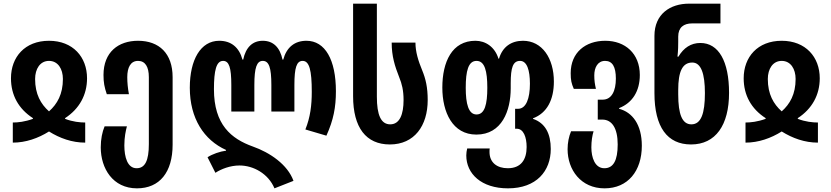

<svg xmlns="http://www.w3.org/2000/svg" viewBox="-20 -780 4543 1050"><path d="M50 0C121 0 189 -24 248 -61C307 -24 374 0 446 0V-110C418 -110 377 -114 336 -130V-134C414 -185 456 -261 456 -352C456 -468 379 -557 248 -557C116 -557 40 -468 40 -352C40 -260 81 -185 160 -134V-130C116 -114 78 -110 50 -110ZM248 -171C203 -211 172 -265 172 -348C172 -403 199 -447 248 -447C297 -447 324 -403 324 -348C324 -265 293 -211 248 -171Z M729 250C853 250 924 162 924 11V-358C924 -488 850 -557 735 -557C627 -557 546 -495 546 -370C546 -329 551 -303 564 -265H685C679 -298 676 -328 676 -358C676 -411 694 -447 735 -447C774 -447 794 -415 794 -358V8C794 99 773 140 727 140C677 140 660 79 660 15C660 -31 668 -66 674 -89H552C539 -58 531 -19 531 26C531 141 597 250 729 250Z M1481 250 1585 209C1553 120 1456 54 1362 21C1245 -21 1150 -98 1150 -292C1150 -395 1163 -447 1200 -447C1233 -447 1245 -410 1245 -315V-170H1371V-315C1371 -410 1384 -447 1417 -447C1451 -447 1464 -410 1464 -315V-170H1590V-315C1590 -410 1602 -447 1635 -447C1672 -447 1685 -395 1685 -278C1685 -204 1677 -139 1650 -72L1765 -38C1804 -124 1817 -194 1817 -281C1817 -453 1758 -557 1656 -557C1591 -557 1547 -521 1529 -454H1525C1511 -521 1474 -557 1417 -557C1361 -557 1324 -521 1310 -454H1306C1288 -521 1244 -557 1179 -557C1077 -557 1018 -453 1018 -300C1018 -132 1096 -14 1216 40V44C1184 48 1140 63 1115 80L1158 165C1190 144 1239 125 1290 125C1365 125 1447 169 1481 250Z M2112 10C2246 10 2319 -92 2319 -233C2319 -302 2308 -349 2289 -395C2267 -448 2252 -497 2252 -547H2122C2122 -473 2139 -419 2163 -358C2178 -322 2187 -285 2187 -233C2187 -155 2166 -100 2114 -100C2063 -100 2041 -152 2041 -251V-760H1911V-254C1911 -82 1982 10 2112 10Z M2758 250C2914 250 2992 155 2992 35C2992 -49 2962 -107 2895 -130V-133C2972 -162 3009 -235 3009 -334C3009 -461 2945 -557 2840 -557C2776 -557 2728 -524 2709 -459H2706C2686 -524 2635 -557 2580 -557C2452 -557 2399 -442 2399 -301C2399 -166 2455 -44 2585 -44C2725 -44 2773 -175 2773 -297V-325C2773 -410 2785 -447 2824 -447C2862 -447 2878 -396 2878 -322C2878 -241 2857 -185 2813 -185H2797V-76H2806C2843 -76 2860 -30 2860 24C2860 92 2830 140 2757 140C2698 140 2657 109 2657 51C2657 45 2657 38 2658 32H2535C2532 44 2530 57 2530 70C2530 170 2612 250 2758 250ZM2586 -154C2542 -154 2527 -212 2527 -300C2527 -392 2541 -447 2586 -447C2631 -447 2645 -391 2645 -300C2645 -210 2631 -154 2586 -154Z M3286 250C3414 250 3490 155 3490 17C3490 -99 3438 -166 3366 -185V-189C3438 -217 3479 -281 3479 -370C3479 -487 3399 -557 3290 -557C3182 -557 3101 -493 3101 -380C3101 -341 3105 -324 3118 -294H3239C3233 -320 3230 -339 3230 -368C3230 -411 3249 -447 3289 -447C3329 -447 3348 -415 3348 -350C3348 -283 3325 -235 3276 -235H3249V-126H3274C3326 -126 3358 -80 3358 10C3358 98 3334 140 3285 140C3233 140 3214 81 3214 26C3214 -9 3219 -39 3226 -62H3103C3091 -34 3084 1 3084 36C3084 149 3157 250 3286 250Z M3759 10C3894 10 3967 -96 3967 -272C3967 -445 3910 -545 3810 -545C3759 -545 3719 -519 3690 -470H3685C3689 -510 3689 -531 3689 -552V-580C3689 -630 3719 -652 3765 -652H3920V-760H3748C3646 -760 3559 -704 3559 -584V-271C3559 -84 3630 10 3759 10ZM3761 -100C3711 -100 3689 -154 3689 -264V-288C3689 -389 3712 -438 3766 -438C3814 -438 3835 -377 3835 -271C3835 -159 3814 -100 3761 -100Z M4057 0C4128 0 4196 -24 4255 -61C4314 -24 4381 0 4453 0V-110C4425 -110 4384 -114 4343 -130V-134C4421 -185 4463 -261 4463 -352C4463 -468 4386 -557 4255 -557C4123 -557 4047 -468 4047 -352C4047 -260 4088 -185 4167 -134V-130C4123 -114 4085 -110 4057 -110ZM4255 -171C4210 -211 4179 -265 4179 -348C4179 -403 4206 -447 4255 -447C4304 -447 4331 -403 4331 -348C4331 -265 4300 -211 4255 -171Z"/></svg>

Font: Noto Sans Georgian ExtraCondensed Bold
Style: Regular
Weight: 700
Width: 2
Designer: Monotype Design Team, Akaki Razmadze
Foundry: Google LLC
Version: Version 2.005